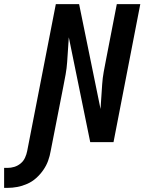

<svg xmlns="http://www.w3.org/2000/svg" viewBox="-134 -690 704 932"><path d="M-114 222V125H-98Q-81 125 -64.5 120Q-48 115 -34 103.5Q-20 92 -12.5 75.5Q-5 59 -2 43L137 -670H250L354 -161Q356 -191 358 -221Q360 -251 362 -281Q364 -311 369.5 -341.5Q375 -372 381 -402L433 -670H547L417 0H304L200 -509Q198 -479 196 -449Q194 -419 192 -389Q190 -359 184.5 -328.5Q179 -298 173 -268L112 43Q108 67 99.5 90.5Q91 114 76 135.5Q61 157 41.5 174.5Q22 192 -2 202.5Q-26 213 -50 217.5Q-74 222 -98 222Z"/></svg>

Font: Lode
Style: Bold Italic
Weight: 700
Italic angle: -11°
Monospace: yes
Designer: Belleve Invis
Foundry: Belleve Invis
Version: Version 29.2.0; ttfautohint (v1.8.3)